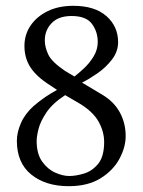

<svg xmlns="http://www.w3.org/2000/svg" viewBox="-20 -630 490 660"><path d="M386 -485Q386 -453 365 -425.5Q344 -398 315 -378Q286 -358 262 -346L334 -303Q373 -279 392.5 -242.5Q412 -206 412 -162Q412 -124 390.5 -84Q369 -44 325.5 -17Q282 10 216 10Q137 10 87.5 -30Q38 -70 38 -146Q38 -175 52 -207Q66 -239 96 -266Q135 -299 176 -321L152 -337Q106 -366 85 -398Q64 -430 64 -472Q64 -511 85 -542Q106 -573 143.5 -591.5Q181 -610 232 -610Q306 -610 346 -574.5Q386 -539 386 -485ZM226 -575Q181 -575 157.5 -550.5Q134 -526 134 -491Q134 -468 146 -442.5Q158 -417 204 -386L236 -367Q249 -377 268 -394.5Q287 -412 301.5 -435.5Q316 -459 316 -486Q316 -521 296 -548Q276 -575 226 -575ZM218 -25Q241 -25 269 -33.5Q297 -42 317.5 -67Q338 -92 338 -142Q338 -178 318.5 -212.5Q299 -247 252 -275L204 -303Q161 -275 140 -244Q119 -213 112.5 -187Q106 -161 106 -146Q106 -101 125 -74.5Q144 -48 170 -36.5Q196 -25 218 -25Z"/></svg>

Font: Pochaevsk
Style: Regular
Weight: 400
Version: Version 1.210; ttfautohint (v1.8.4.7-5d5b)